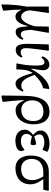

<svg xmlns="http://www.w3.org/2000/svg" viewBox="1004 -1526 738 2787"><g transform="rotate(90 1373.5 -132.0)"><path d="M456 -464 451 -473 365 -470 362 -281C361 -256 312 -70 222 -70C168 -70 131 -135 131 -195C131 -207 132 -217 132 -217L168 -465L164 -473L74 -470L75 -149C52 -17 45 74 44 214L60 217L135 191C123 73 120 12 119 -69H124C138 -41 163 13 218 13C267 13 323 -17 355 -164H361C366 -111 369 -92 372 -72C380 -25 393 10 442 10C507 10 541 -45 557 -92L540 -103C525 -83 510 -64 478 -64C441 -64 421 -96 416 -172C415 -187 413 -211 413 -217Z M616 -157C616 -33 645 9 701 9C764 9 792 -26 816 -75L799 -89C786 -76 773 -63 735 -63C693 -63 678 -98 678 -137C678 -193 691 -280 715 -464L705 -473L624 -470C621 -360 616 -226 616 -157Z M1290 -104C1273 -85 1262 -72 1218 -72C1126 -72 1094 -204 1066 -263C1112 -310 1179 -372 1260 -389L1271 -463V-477C1147 -477 1025 -307 984 -218H976L983 -266C991 -320 999 -356 999 -387C999 -436 976 -479 917 -479C859 -479 813 -430 797 -377L818 -364C830 -379 849 -408 886 -408C932 -408 931 -328 931 -286C931 -283 931 -280 931 -278C931 -234 927 -164 923 -138L901 -11L904 0H987C990 -122 996 -168 1036 -237H1038C1067 -162 1098 12 1191 12C1253 12 1289 -35 1308 -93Z M1459 199C1448 105 1441 34 1431 -107H1438C1462 -56 1498 11 1575 11C1711 11 1784 -108 1784 -246C1784 -417 1699 -481 1605 -481C1462 -481 1375 -382 1371 -132C1370 -41 1366 81 1366 214L1381 217ZM1436 -229C1436 -344 1511 -393 1599 -393C1665 -393 1737 -365 1737 -244C1737 -131 1666 -71 1574 -71C1490 -71 1436 -139 1436 -229Z M1962 -258C1946 -279 1930 -312 1930 -338C1930 -390 2000 -406 2045 -406C2091 -406 2122 -394 2152 -379L2180 -437V-454C2153 -469 2119 -481 2064 -481C1977 -481 1874 -443 1874 -355C1874 -306 1896 -281 1937 -243C1888 -204 1862 -169 1862 -119C1862 -26 1945 14 2016 14C2092 14 2173 -7 2173 -71C2173 -88 2166 -103 2156 -115H2147C2122 -92 2092 -66 2024 -66C1975 -66 1923 -88 1923 -146C1923 -184 1945 -209 1962 -227C1998 -214 2032 -207 2070 -207C2077 -207 2086 -221 2086 -239C2086 -268 2077 -287 2070 -287C2034 -284 1986 -270 1962 -258Z M2747 -454V-471H2476C2320 -471 2237 -368 2237 -214C2237 -122 2266 13 2423 13C2562 13 2655 -69 2655 -203C2655 -290 2601 -360 2580 -388V-391H2734ZM2540 -391C2564 -352 2594 -299 2594 -234C2594 -127 2541 -69 2428 -69C2355 -69 2286 -117 2286 -224C2286 -338 2374 -391 2469 -391Z"/></g></svg>

Font: mjx-stx-n
Style: Regular
Weight: 500
Version: 1.0.0